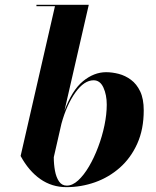

<svg xmlns="http://www.w3.org/2000/svg" viewBox="-20 -770 649 800"><path d="M209 -744.1H131.8V-750H349.9L248.5 -308.3Q280 -394 325.8 -431.6Q371.6 -469.2 422.1 -469.2Q447.3 -469.2 474.6 -462.2Q502 -455.1 525.6 -437.6Q549.3 -420.2 564.1 -389.2Q578.9 -358.2 578.9 -310.1Q578.9 -231.4 552 -171.6Q525.1 -111.8 479.4 -71.4Q433.6 -31 376 -10.6Q318.4 9.8 256.8 9.8Q196 9.8 147.8 -24Q99.6 -57.9 65.9 -120.1ZM204.1 -115Q204.1 -85.4 209.1 -58.3Q214.1 -31.2 226 -13.9Q237.8 3.4 258.3 3.4Q282 3.4 305.8 -18.4Q329.6 -40.3 351 -76.7Q372.3 -113 389 -157.5Q405.8 -201.9 415.3 -247.9Q424.8 -293.9 424.8 -334Q424.8 -374.8 410.9 -405.2Q397 -435.5 370.1 -435.5Q330.6 -435.5 294.2 -384.6Q257.8 -333.7 236.1 -254.9Z"/></svg>

Font: Bodoni* 36
Style: Bold Italic
Weight: 700
Italic angle: -13°
Version: Version 2.000; ttfautohint (v1.8.1)